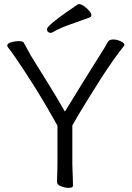

<svg xmlns="http://www.w3.org/2000/svg" viewBox="-20 -900 640 929"><path d="M415 -816Q366 -798 317.5 -781Q269 -764 235 -744Q229 -741 224 -741Q217 -741 212 -746Q207 -751 207 -758Q207 -764 219 -776.5Q231 -789 263.5 -813.5Q296 -838 357 -879Q359 -880 363 -880Q373 -880 386.5 -870.5Q400 -861 411 -848.5Q422 -836 422 -826Q422 -819 415 -816ZM258 -292Q237 -330 210.5 -375.5Q184 -421 155.5 -467Q127 -513 100 -554Q73 -595 52 -625.5Q31 -656 20 -669Q15 -676 15 -679Q15 -690 33.5 -695.5Q52 -701 69 -701Q90 -701 94 -695Q102 -682 111 -664.5Q120 -647 128 -633Q169 -567 211.5 -498.5Q254 -430 294 -360Q338 -432 377 -495Q416 -558 462 -631Q475 -651 485 -667.5Q495 -684 503 -699Q506 -704 513 -706.5Q520 -709 527 -709Q545 -709 563.5 -700.5Q582 -692 582 -683Q582 -682 580 -678Q557 -650 527.5 -608Q498 -566 467.5 -518.5Q437 -471 409 -425.5Q381 -380 360 -345Q339 -310 330 -293V-107Q330 -95 331 -74Q332 -53 332.5 -33Q333 -13 333 -1Q333 9 312 9Q295 9 275.5 1.5Q256 -6 256 -19Q256 -27 256.5 -43.5Q257 -60 257.5 -78Q258 -96 258 -108Z"/></svg>

Font: Moon Stars Kai T
Style: Regular
Weight: 400
Designer: GuiWonder
Version: Version 1.101